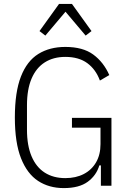

<svg xmlns="http://www.w3.org/2000/svg" viewBox="-20 -950 656 982"><path d="M496 0V-104H488Q473 -53 429 -20.5Q385 12 306 12Q231 12 175 -24.5Q119 -61 87.5 -140.5Q56 -220 56 -349Q56 -479 87 -558.5Q118 -638 176 -674Q234 -710 314 -710Q404 -710 457 -671Q510 -632 539 -566L491 -538Q470 -595 426.5 -627Q383 -659 314 -659Q253 -659 209 -631Q165 -603 141.5 -548Q118 -493 118 -412V-286Q118 -206 141.5 -150.5Q165 -95 209 -67Q253 -39 314 -39Q368 -39 408.5 -60Q449 -81 471.5 -120Q494 -159 494 -213V-297H348V-347H550V0ZM282 -930H348L448 -791L418 -768L315 -890L212 -768L182 -791Z"/></svg>

Font: IBM Plex Sans Condensed Light
Style: Regular
Weight: 300
Width: 3
Designer: Mike Abbink, Paul van der Laan, Pieter van Rosmalen
Foundry: Bold Monday
Version: Version 3.201